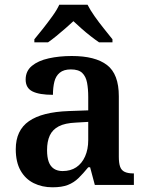

<svg xmlns="http://www.w3.org/2000/svg" viewBox="-20 -786 625 816"><path d="M203 10Q159 10 123.5 -7.5Q88 -25 67.5 -61Q47 -97 47 -152Q47 -232 103 -271Q159 -310 272 -314L355 -317V-374Q355 -408 350 -434.5Q345 -461 329.5 -476Q314 -491 281 -491Q251 -491 234 -477Q217 -463 211 -438.5Q205 -414 205 -383Q147 -383 118 -397.5Q89 -412 89 -448Q89 -484 115.5 -506Q142 -528 187 -538Q232 -548 285 -548Q385 -548 435 -509.5Q485 -471 485 -377V-120Q485 -93 490.5 -77.5Q496 -62 510 -55.5Q524 -49 546 -49H549V0H383L363 -75H355Q333 -48 313.5 -29Q294 -10 268.5 0Q243 10 203 10ZM246 -59Q280 -59 304 -75Q328 -91 341.5 -121Q355 -151 355 -191V-268L303 -265Q256 -263 229.5 -249Q203 -235 191.5 -210Q180 -185 180 -148Q180 -118 187 -98.5Q194 -79 209 -69Q224 -59 246 -59ZM126 -619Q142 -638 162.5 -664Q183 -690 202.5 -717Q222 -744 232 -766H352Q363 -744 382 -717Q401 -690 422 -664Q443 -638 458 -619V-606H401Q385 -617 365 -632.5Q345 -648 326 -665Q307 -682 292 -696Q277 -682 257.5 -665Q238 -648 219 -632.5Q200 -617 184 -606H126Z"/></svg>

Font: Noto Serif Kannada SemiBold
Style: Regular
Weight: 600
Version: Version 2.003